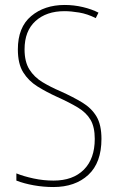

<svg xmlns="http://www.w3.org/2000/svg" viewBox="-20 -744 475 774"><path d="M389 -184Q389 -88 336 -39Q283 10 195 10Q155 10 116 3Q77 -4 46 -16V-45Q76 -33 115.5 -24.5Q155 -16 196 -16Q274 -16 318 -60Q362 -104 362 -184Q362 -232 345 -261Q328 -290 294 -310.5Q260 -331 211 -353Q167 -373 131 -395.5Q95 -418 73.5 -452.5Q52 -487 52 -545Q52 -634 105.5 -679Q159 -724 241 -724Q278 -724 314 -715.5Q350 -707 377 -693L366 -671Q332 -688 299 -693.5Q266 -699 240 -699Q167 -699 123 -659Q79 -619 79 -545Q79 -495 98.5 -464Q118 -433 151 -413Q184 -393 224 -376Q275 -353 312 -330.5Q349 -308 369 -274.5Q389 -241 389 -184Z"/></svg>

Font: Noto Sans Myanmar Condensed Thin
Style: Regular
Weight: 100
Width: 3
Designer: Monotype Design Team
Foundry: Monotype Imaging Inc.
Version: Version 2.107; ttfautohint (v1.8.4.7-5d5b)